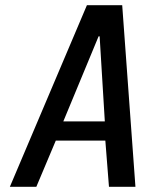

<svg xmlns="http://www.w3.org/2000/svg" viewBox="-20 -720 560 740"><path d="M18 0 315 -700H451L502 0H400L386 -178H195L120 0ZM224 -252H384L364 -580H360Z"/></svg>

Font: Cuprum Medium
Style: Italic
Weight: 500
Italic angle: -10°
Version: Version 3.000